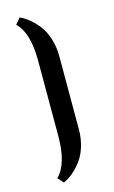

<svg xmlns="http://www.w3.org/2000/svg" viewBox="-116 -730 496 837"><g transform="rotate(-15 131.5 -311.5)"><path d="M41 -657.2 64 -684.1Q86.4 -673.8 106.9 -656.7Q127.4 -639.6 146.2 -614.5Q165 -589.4 176 -553.5Q187 -517.6 187 -476.1V-147Q187 -105.5 176 -69.6Q165 -33.7 146.2 -8.5Q127.4 16.6 106.9 33.7Q86.4 50.8 64 61L41 35.2Q92.8 -15.1 92.8 -141.1V-481.9Q92.8 -608.4 41 -657.2Z"/></g></svg>

Font: Wesal
Style: Regular
Weight: 300
Designer: Ahmed zaza
Foundry: Ahmed zaza
Version: Version 2.01